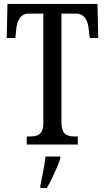

<svg xmlns="http://www.w3.org/2000/svg" viewBox="-20 -734 534 975"><path d="M116 0H375V-41H360C322 -41 292 -50 292 -113V-665H365C412 -665 427 -626 431 -582L436 -541H479L475 -714H18L14 -541H58L62 -582C66 -626 81 -665 127 -665H200V-108C200 -49 169 -41 131 -41H116ZM185 208V221H218C242 179 273 113 286 71V61H211C206 110 194 163 185 208Z"/></svg>

Font: Noto Serif Tamil ExtraCondensed
Style: Italic
Weight: 400
Width: 2
Italic angle: -12°
Designer: Indian Type Foundry, Tom Grace, and the Monotype Design Team
Foundry: Monotype Imaging Inc.
Version: Version 2.003